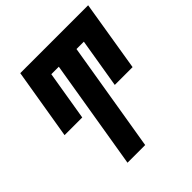

<svg xmlns="http://www.w3.org/2000/svg" viewBox="-197 -874 1014 1014"><g transform="rotate(-45 309.5 -367.5)"><path d="M178 0 280 -615H224L178 -338H46L112 -735H619L554 -338H421L467 -615H412L310 0Z"/></g></svg>

Font: Iosevka Curly HvExObl
Style: Regular
Weight: 900
Width: 7
Italic angle: -9°
Monospace: yes
Designer: Belleve Invis
Foundry: Belleve Invis
Version: Version 11.1.0; ttfautohint (v1.8.3)